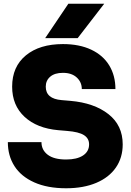

<svg xmlns="http://www.w3.org/2000/svg" viewBox="-20 -988 699 1028"><path d="M22 -227H202Q202 -185 235.5 -159.5Q269 -134 334 -134Q392 -134 424.5 -155.5Q457 -177 457 -215Q457 -247 429.5 -264.5Q402 -282 339 -287L292 -291Q178 -301 111.5 -362.5Q45 -424 45 -524Q45 -631 118.5 -691.5Q192 -752 317 -752Q405 -752 468.5 -722Q532 -692 565 -637.5Q598 -583 598 -511H418Q418 -548 391 -573Q364 -598 317 -598Q273 -598 249 -577.5Q225 -557 225 -524Q225 -459 310 -452L357 -448Q484 -437 560.5 -377Q637 -317 637 -215Q637 -144 600.5 -91Q564 -38 495.5 -9Q427 20 334 20Q234 20 163.5 -11.5Q93 -43 57.5 -98.5Q22 -154 22 -227ZM346 -968H538L396 -784H222Z"/></svg>

Font: Sora-SIA ExtraBold
Style: Regular
Weight: 800
Designer: Jonathan Barnbrook, Julián Moncada
Foundry: Barnbrook Fonts
Version: Version 2.000